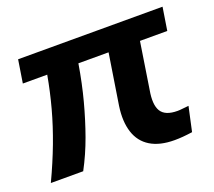

<svg xmlns="http://www.w3.org/2000/svg" viewBox="-92 -617 833 747"><g transform="rotate(-20 324.0 -244.0)"><path d="M513 8Q452 8 413.5 -15.5Q375 -39 360.5 -84Q346 -129 355 -191L388 -401H263Q250 -322 231.5 -252.5Q213 -183 190.5 -120.5Q168 -58 137 0H3Q37 -72 62 -138.5Q87 -205 104.5 -269.5Q122 -334 134 -401H33L48 -496H646L631 -401H518L488 -208Q483 -180 484.5 -158.5Q486 -137 494.5 -123Q503 -109 520 -102Q537 -95 563 -95Q572 -95 584 -96.5Q596 -98 609 -99L587 2Q566 5 548 6.5Q530 8 513 8Z"/></g></svg>

Font: Nunito Sans 9pt
Style: Bold Italic
Weight: 700
Italic angle: -9°
Version: Version 3.101;gftools[0.9.27]